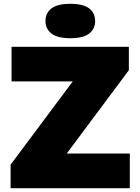

<svg xmlns="http://www.w3.org/2000/svg" viewBox="-20 -985 735 1005"><path d="M35.5 0V-123L391.5 -600V-559H40.5V-740H654.5V-617.5L298.5 -140V-181.5H659.5V0ZM348 -785Q280.5 -785 249.2 -809.5Q218 -834 218 -875Q218 -916.5 249.2 -940.8Q280.5 -965 348 -965Q416 -965 447 -940.8Q478 -916.5 478 -875Q478 -834 447 -809.5Q416 -785 348 -785Z"/></svg>

Font: Encode Sans SC SemiExpanded Black
Style: Regular
Weight: 900
Width: 6
Designer: Multiple Designers
Foundry: Impallari Type
Version: Version 3.002